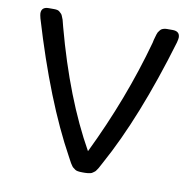

<svg xmlns="http://www.w3.org/2000/svg" viewBox="-77 -756 848 835"><g transform="rotate(10 347.0 -339.0)"><path d="M40 -650Q40 -678 72 -678H96Q113 -678 119.5 -672Q126 -666 129 -663Q132 -660 135 -651.5Q138 -643 140 -639Q142 -633 148 -608Q229 -306 348 -95Q472 -350 543 -608L546 -622Q554 -652 557 -656.5Q560 -661 564 -666Q568 -671 572 -673Q582 -678 595 -678H619Q651 -678 651 -650Q651 -644 647 -628Q543 -279 420 -56Q418 -53 413 -43Q408 -33 406.5 -31Q405 -29 400.5 -22Q396 -15 393.5 -13.5Q391 -12 386 -8Q381 -4 376 -3Q363 0 351 0H340Q315 0 307.5 -6Q300 -12 297.5 -13.5Q295 -15 290.5 -22Q286 -29 284.5 -31Q283 -33 278 -43Q273 -53 271 -56Q148 -279 44 -628Q40 -644 40 -650Z"/></g></svg>

Font: Merge One
Style: Regular
Weight: 400
Designer: Kosal Sen
Foundry: Philatype
Version: Version 1.001